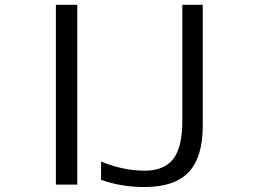

<svg xmlns="http://www.w3.org/2000/svg" viewBox="-20 -750 1040 780"><path d="M720.7 -730.5H803.7V-240.2Q803.7 -110.4 746.1 -50.3Q688.5 9.8 567.4 9.8Q471.7 9.8 390.6 -19.5V-93.8Q480.5 -56.6 567.4 -56.6Q646.5 -56.6 683.6 -104Q720.7 -151.4 720.7 -259.8ZM207 0V-730.5H293.9V0Z"/></svg>

Font: GenEi Gothic M SemiLight
Style: Regular
Weight: 350
Designer: o_tamon (Modified); [Source Han Sans]
Ryoko NISHIZUKA  (kana & ideographs); Paul D. Hunt (Latin, Greek & Cyrillic); Wenl
Version: Version 1.1a;Original Version 1.004